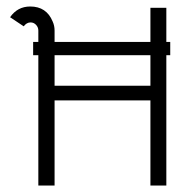

<svg xmlns="http://www.w3.org/2000/svg" viewBox="-20 -571 600 591"><path d="M98 -477Q98 -487 91 -494.5Q84 -502 74 -502Q62 -502 53 -490L11 -518Q34 -551 73 -551Q123 -551 142 -505Q148 -492 148 -477V-442H443V-547H492V-442H504V-401H492V0H443V-262H148V0H98V-401H82V-442H98ZM443 -401H148V-307H443Z"/></svg>

Font: Bhavuka
Style: Regular
Weight: 400
Version: 2.94.0; ttfautohint (v1.2) -l 7 -r 28 -G 50 -x 13 -D deva -f